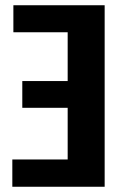

<svg xmlns="http://www.w3.org/2000/svg" viewBox="-20 -712 473 732"><path d="M31 -692H379V0H27V-104H238V-301H65V-403H238V-589H31Z"/></svg>

Font: Fira Sans Extra Condensed SemiBold
Style: Regular
Weight: 600
Width: 1
Designer: Carrois Corporate & Edenspiekermann AG
Foundry: Carrois Corporate GbR & Edenspiekermann AG
Version: Version 4.203